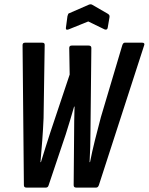

<svg xmlns="http://www.w3.org/2000/svg" viewBox="-20 -848 673 868"><path d="M99 0Q88 0 88 -11L82 -644Q82 -655 93 -655H171Q183 -655 182 -644L177 -314Q175 -266 171 -212.5Q167 -159 163 -115H165Q175 -148 186 -182.5Q197 -217 208 -251L295 -511L293 -631Q293 -642 304 -642H381Q393 -642 393 -631L389 -254Q389 -219 388 -184.5Q387 -150 385 -115H387Q396 -161 409 -213.5Q422 -266 436 -318L533 -644Q537 -655 544 -655H623Q629 -655 631.5 -652Q634 -649 632 -644L427 -11Q423 0 415 0H324Q313 0 313 -11L315 -239Q315 -270 315.5 -301.5Q316 -333 317 -366H315Q306 -335 296.5 -303Q287 -271 277 -240L200 -11Q197 0 188 0ZM290 -715Q276 -710 278 -723L285 -775Q287 -782 288.5 -785Q290 -788 295 -789L382 -827Q390 -830 396 -827L467 -786Q472 -783 474 -779.5Q476 -776 475 -770L467 -723Q465 -711 453 -715L379 -751Z"/></svg>

Font: Sofia Sans Extra Condensed
Style: Bold Italic
Weight: 700
Italic angle: -9°
Designer: Botio Nikoltchev, Ani Petrova
Foundry: lettersoup
Version: Version 4.101